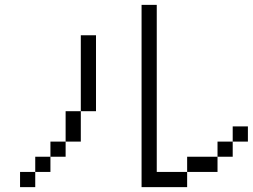

<svg xmlns="http://www.w3.org/2000/svg" viewBox="-20 -770 1040 790"><path d="M1000 -187.5V-250H937.5V-187.5H875V-125H750V-62.5H625V-750H562.5Q562.5 -750 562.5 0H750V-62.5H875V-125H937.5V-187.5ZM125 -62.5H62.5V0H125ZM125 -62.5H187.5V-125H125ZM187.5 -125H250V-187.5H187.5ZM250 -187.5H312.5Q312.5 -187.5 312.5 -312.5H250Q250 -312.5 250 -187.5ZM312.5 -312.5H375V-625H312.5Z"/></svg>

Font: CalcUnifontExMono
Style: Regular
Weight: 500
Version: Version 15.0.06